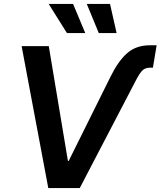

<svg xmlns="http://www.w3.org/2000/svg" viewBox="-20 -964 823 984"><path d="M544.9 -567.9Q585 -650.4 631.3 -691.2Q677.7 -731.9 747.1 -731.9H782.7L763.7 -617.2H749Q722.7 -617.2 708 -601.1Q693.4 -585 676.8 -552.7L388.7 0H227.5L90.8 -727.5H230L328.1 -139.2H332ZM486.3 -794.4 424.8 -943.8H543.9L577.6 -794.4ZM323.2 -794.4 229.5 -943.8H354.5L417 -794.4Z"/></svg>

Font: Inter 24pt SemiBold
Style: Italic
Weight: 600
Italic angle: -9.3988°
Designer: Rasmus Andersson
Foundry: rsms
Version: Version 4.001;git-66647c0bb